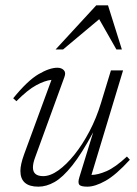

<svg xmlns="http://www.w3.org/2000/svg" viewBox="-20 -690 512 720"><path d="M277.5 -25 329.5 -194Q286.5 -114 251 -69.5Q215.5 -25 184.8 -7.5Q154 10 124 10Q56.5 10 56.5 -49Q56.5 -73 70.5 -111.5L173 -390.5Q148.5 -388 116 -370.5Q83.5 -353 41.5 -310.5L29.5 -321.5Q83.5 -388 124.8 -412Q166 -436 195 -436Q210.5 -436 219.2 -427Q228 -418 221.5 -401L112 -100.5Q103.5 -78 103.5 -62Q103.5 -29.5 142 -29.5Q168.5 -29.5 198.8 -51Q229 -72.5 259.2 -110.2Q289.5 -148 315.5 -197.5Q341.5 -247 358.5 -303L396 -426H441.5L323 -34Q346.5 -34 379.5 -48.2Q412.5 -62.5 456 -103L467 -91Q414.5 -33.5 375.5 -11.8Q336.5 10 307.5 10Q282.5 10 277 2.2Q271.5 -5.5 277.5 -25ZM188.5 -504.5 341 -670H385L437 -504.5H416.5L352 -618L216.5 -504.5Z"/></svg>

Font: Newsreader 16pt Light
Style: Italic
Weight: 300
Italic angle: -17°
Designer: Hugues Gentile
Foundry: Production Type
Version: Version 1.003; ttfautohint (v1.8.3)